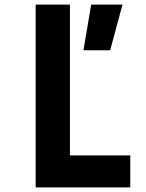

<svg xmlns="http://www.w3.org/2000/svg" viewBox="-20 -820 640 840"><path d="M136 0V-800H286V-140H550V0ZM345 -600 379 -800H516L462 -600Z"/></svg>

Font: Martian Mono Condensed SemiBold
Style: Regular
Weight: 600
Width: 3
Designer: Roman Shamin
Foundry: Evil Martians
Version: Version 1.000